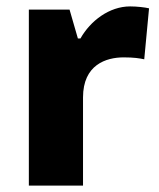

<svg xmlns="http://www.w3.org/2000/svg" viewBox="-20 -579 497 599"><path d="M386 -559C321 -559 262 -514 231 -459H223L197 -549H70V0H239V-275C239 -377 311 -400 366 -400C398 -400 416 -397 430 -394L445 -553C433 -556 407 -559 386 -559Z"/></svg>

Font: Noto Sans Lao UI ExtBd
Style: Regular
Weight: 800
Designer: Monotype Design Team
Foundry: Monotype Imaging Inc.
Version: Version 2.000